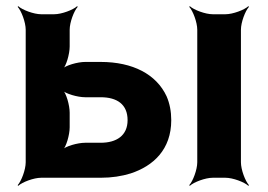

<svg xmlns="http://www.w3.org/2000/svg" viewBox="-20 -574 867 620"><path d="M205 -424V-478C205 -502 219 -539 231 -552L229 -554C216 -542 179 -528 155 -528H113C89 -528 52 -542 39 -554L37 -552C49 -539 63 -502 63 -478V-50C63 -26 49 11 37 24L39 26C52 14 89 0 113 0H305C341 0 373 -5 402 -14C475 -38 533 -91 533 -186C533 -214 528 -240 518 -263C485 -334 409 -374 305 -374H255C231 -374 191 -363 179 -350L181 -348C194 -360 205 -400 205 -424ZM758 -50V-478C758 -502 772 -539 784 -552L782 -554C769 -542 732 -528 708 -528H667C643 -528 606 -542 593 -554L591 -552C603 -539 617 -502 617 -478V-50C617 -26 603 11 591 24L593 26C606 14 643 0 667 0H708C732 0 769 14 782 26L784 24C772 11 758 -26 758 -50ZM392 -186C392 -136 356 -113 305 -113H255C231 -113 191 -102 179 -89L181 -87C194 -99 205 -139 205 -163V-210C205 -234 194 -274 181 -286L179 -284C191 -271 231 -260 255 -260H305C358 -260 392 -237 392 -186Z"/></svg>

Font: Asimov
Style: Edge
Weight: 500
Designer: Google
Version: Version 2.000980: 2014